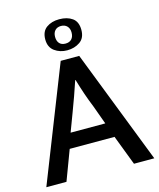

<svg xmlns="http://www.w3.org/2000/svg" viewBox="-124 -934 848 1022"><g transform="rotate(-15 300.5 -423.0)"><path d="M201 -761Q201 -805 229.5 -825.5Q258 -846 300 -846Q344 -846 372 -826Q400 -806 400 -761Q400 -716 370 -695.5Q340 -675 300 -675Q260 -675 230.5 -696.5Q201 -718 201 -761ZM255 -761Q255 -738 266.5 -725Q278 -712 300 -712Q322 -712 334 -725Q346 -738 346 -761Q346 -783 333.5 -796Q321 -809 300 -809Q279 -809 267 -796Q255 -783 255 -761ZM203 -247H394L357 -349Q340 -391 327.5 -427.5Q315 -464 301 -511H299Q284 -467 271 -429.5Q258 -392 241 -348ZM251 -630H353L598 0H486L423 -165H176L114 0H3Z"/></g></svg>

Font: Mukta Medium
Style: Regular
Weight: 500
Designer: Girish Dalvi and Yashodeep Gholap
Foundry: Ek Type
Version: Version 2.538;PS 1.002;hotconv 16.6.51;makeotf.lib2.5.65220;